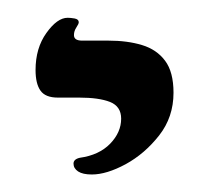

<svg xmlns="http://www.w3.org/2000/svg" viewBox="-20 15 235 216"><path d="M83.3 211.3Q73.1 211.3 67.9 207.9Q62.7 204.4 62.7 199.1Q62.7 194.1 69.8 192.5Q91.4 189.5 103.9 176.7Q116.3 163.9 116.3 148.5Q116.3 134.7 103.8 129.7Q91.3 124.8 69.2 124.8H45.1Q31 124.8 25.5 116.9Q20 109.1 20 93.8Q20 69.1 32.2 52.1Q44.4 35 56.1 35Q59.4 35 64 35.8Q68.6 36.7 68.6 40Q68.6 41.9 65.9 45.9Q63.2 49.9 63.2 54.5Q63.2 60.7 72.4 60.7H101.9Q123.4 60.7 139.8 65.7Q156.3 70.7 165.7 83.3Q175.2 95.9 175.2 119.3Q175.2 146.8 159 167.4Q142.8 188 121.4 199.7Q99.9 211.3 83.3 211.3Z"/></svg>

Font: Briem Hand Thin
Style: Regular
Weight: 100
Designer: Gunnlaugur SE Briem, Eben Sorkin
Foundry: Sorkin Type Co.
Version: Version 1.003